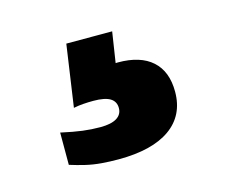

<svg xmlns="http://www.w3.org/2000/svg" viewBox="-49 -87 428 362"><g transform="rotate(-15 164.5 94.0)"><path d="M143.4 212Q126.7 212 110.6 210.7Q94.5 209.4 79.7 205.9Q64.9 202.4 50 197.7V134.7Q74.4 140.1 91.6 142.3Q108.7 144.5 126.1 144.5Q147.2 144.5 158.1 137.8Q168.9 131.1 168.9 118.5Q168.9 105.8 158.5 99.4Q148.1 93.1 125.7 93.1Q115.7 93.1 106.4 93.8Q97.1 94.4 87.1 96.4L104.6 -24.3H194.1L181.1 60.1L155.7 40.8Q164 37.8 172.6 36.5Q181.3 35.1 189.5 35.1Q233 35.1 256.1 55.8Q279.3 76.6 279.3 116.2Q279.3 162.4 244.3 187.2Q209.3 212 143.4 212Z"/></g></svg>

Font: TikTok Sans Light
Style: Regular
Weight: 300
Version: Version 4.000